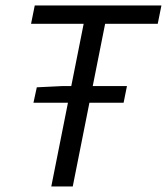

<svg xmlns="http://www.w3.org/2000/svg" viewBox="-20 -676 605 696"><path d="M101.3 -303.7 113.4 -359.5 206.2 -364H440.2L428.1 -303.7ZM165.9 0 283.3 -589.8H92.6L106 -656.3H565.2L551.8 -589.8H361.1L243.7 0Z"/></svg>

Font: Source Sans 3 VF
Style: Italic
Weight: 200
Italic angle: -11°
Designer: Paul D. Hunt
Foundry: Adobe Systems Incorporated
Version: Version 3.042;hotconv 1.0.118;makeotfexe 2.5.65603